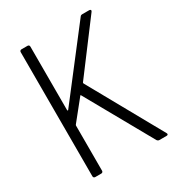

<svg xmlns="http://www.w3.org/2000/svg" viewBox="-169 -805 838 911"><g transform="rotate(-30 250.0 -350.0)"><path d="M86 0H119C125 0 129 -4 129 -10V-257C129 -259 130 -260 131 -262L217 -369C219 -372 221 -372 222 -369L425 -7C428 -3 432 0 437 0H476C482 0 485 -2 485 -6C485 -8 484 -10 483 -12L260 -412C259 -414 259 -416 260 -418L463 -688C468 -694 465 -700 457 -700H420C415 -700 410 -699 407 -694L134 -340C132 -337 129 -339 129 -342V-690C129 -696 125 -700 119 -700H86C80 -700 76 -696 76 -690V-10C76 -4 80 0 86 0Z"/></g></svg>

Font: Barlow Semi Condensed Light
Style: Regular
Weight: 300
Width: 4
Designer: Jeremy Tribby
Foundry: Tribby Type
Version: Version 1.422;hotconv 1.0.109;makeotfexe 2.5.65596